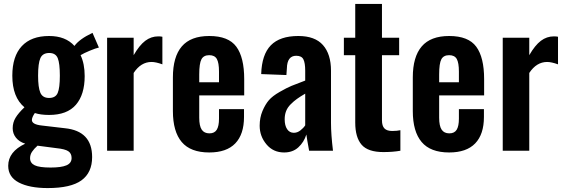

<svg xmlns="http://www.w3.org/2000/svg" viewBox="-20 -771 2889 982"><path d="M224.1 190.9Q130.9 190.9 76.4 162.6Q22 134.3 22 77.1Q22 4.9 108.9 -36.1Q78.1 -45.9 61.5 -66.9Q44.9 -87.9 44.9 -115.2Q44.9 -144.5 59.6 -168.7Q74.2 -192.9 105 -222.2Q43 -273.9 43 -383.8Q43 -482.9 91.3 -534.9Q139.6 -586.9 231 -586.9Q315.4 -586.9 360.8 -536.1Q386.2 -571.3 453.1 -603L485.8 -527.8Q469.7 -524.4 439.2 -511.7Q408.7 -499 392.1 -488.8Q413.1 -444.8 413.1 -381.8Q413.1 -287.1 368.2 -235.1Q323.2 -183.1 231 -183.1Q188 -183.1 158.2 -192.9Q143.1 -170.9 143.1 -157.2Q143.1 -134.3 194.8 -128.9L312 -115.2Q451.2 -101.1 451.2 32.2Q451.2 111.8 396.7 151.4Q342.3 190.9 224.1 190.9ZM286.1 -383.8Q286.1 -446.8 275.4 -473.4Q264.6 -500 231.9 -500Q198.2 -500 186.5 -473.6Q174.8 -447.3 174.8 -383.8Q174.8 -323.7 186.3 -296.9Q197.8 -270 231 -270Q264.2 -270 275.1 -295.7Q286.1 -321.3 286.1 -383.8ZM133.8 38.1Q133.8 63 157.7 74.5Q181.6 85.9 238.8 85.9Q293 85.9 319.6 74.7Q346.2 63.5 346.2 37.1Q346.2 13.7 329.3 2.4Q312.5 -8.8 269 -13.2L171.9 -25.9Q153.3 -9.3 143.6 5.6Q133.8 20.5 133.8 38.1Z M527.8 0V-578.1H663.6V-488.8Q692.9 -539.6 722.9 -562.3Q752.9 -585 789.6 -585Q802.7 -585 810.5 -583V-441.9Q776.9 -454.1 754.9 -454.1Q700.7 -454.1 663.6 -397.9V0Z M1050.3 8.8Q954.6 8.8 909.4 -44.7Q864.3 -98.1 864.3 -203.1V-375Q864.3 -480.5 909.9 -533.7Q955.6 -586.9 1050.3 -586.9Q1148.4 -586.9 1188.7 -532.2Q1229 -477.5 1229 -366.2V-283.2H999V-168.9Q999 -127 1011.7 -107.9Q1024.4 -88.9 1051.3 -88.9Q1077.1 -88.9 1088.6 -107.4Q1100.1 -126 1100.1 -164.1V-212.9H1228V-172.9Q1228 -84 1183.3 -37.6Q1138.7 8.8 1050.3 8.8ZM999 -350.1H1100.1V-404.8Q1100.1 -449.7 1089.1 -469.2Q1078.1 -488.8 1050.3 -488.8Q1021.5 -488.8 1010.3 -467.8Q999 -446.8 999 -390.1Z M1433.1 8.8Q1377.4 8.8 1342.8 -32.7Q1308.1 -74.2 1308.1 -127.9Q1308.1 -169.4 1322.5 -203.4Q1336.9 -237.3 1355.2 -258.5Q1373.5 -279.8 1410.2 -300.8Q1446.8 -321.8 1470.9 -331.8Q1495.1 -341.8 1541 -358.9V-409.2Q1541 -449.2 1531.7 -467.5Q1522.5 -485.8 1495.1 -485.8Q1448.7 -485.8 1447.3 -421.9L1444.8 -387.2L1315.9 -392.1Q1318.8 -491.7 1365.2 -539.3Q1411.6 -586.9 1505.9 -586.9Q1590.8 -586.9 1631.8 -540.5Q1672.9 -494.1 1672.9 -409.2V-142.1Q1672.9 -84.5 1683.1 0H1561Q1549.8 -60.5 1546.9 -83Q1534.7 -43.9 1506.1 -17.6Q1477.5 8.8 1433.1 8.8ZM1482.9 -91.8Q1500.5 -91.8 1516.1 -103.8Q1531.7 -115.7 1541 -129.9V-292Q1515.1 -276.9 1498.8 -265.1Q1482.4 -253.4 1466.6 -237.5Q1450.7 -221.7 1443.4 -202.9Q1436 -184.1 1436 -161.1Q1436 -128.9 1448.5 -110.4Q1460.9 -91.8 1482.9 -91.8Z M1940.9 6.8Q1861.8 6.8 1829.3 -31Q1796.9 -68.8 1796.9 -144V-488.8H1738.8V-578.1H1796.9V-751H1933.6V-578.1H2021.5V-488.8H1933.6V-155.8Q1933.6 -127 1946.3 -114Q1959 -101.1 1985.8 -101.1Q2010.3 -101.1 2027.8 -105V0Q1989.3 6.8 1940.9 6.8Z M2277.3 8.8Q2181.6 8.8 2136.5 -44.7Q2091.3 -98.1 2091.3 -203.1V-375Q2091.3 -480.5 2137 -533.7Q2182.6 -586.9 2277.3 -586.9Q2375.5 -586.9 2415.8 -532.2Q2456.1 -477.5 2456.1 -366.2V-283.2H2226.1V-168.9Q2226.1 -127 2238.8 -107.9Q2251.5 -88.9 2278.3 -88.9Q2304.2 -88.9 2315.7 -107.4Q2327.1 -126 2327.1 -164.1V-212.9H2455.1V-172.9Q2455.1 -84 2410.4 -37.6Q2365.7 8.8 2277.3 8.8ZM2226.1 -350.1H2327.1V-404.8Q2327.1 -449.7 2316.2 -469.2Q2305.2 -488.8 2277.3 -488.8Q2248.5 -488.8 2237.3 -467.8Q2226.1 -446.8 2226.1 -390.1Z M2551.3 0V-578.1H2687V-488.8Q2716.3 -539.6 2746.3 -562.3Q2776.4 -585 2813 -585Q2826.2 -585 2834 -583V-441.9Q2800.3 -454.1 2778.3 -454.1Q2724.1 -454.1 2687 -397.9V0Z"/></svg>

Font: Oswald Medium
Style: Regular
Weight: 500
Designer: Vernon Adams
Foundry: Vernon Adams
Version: Version 4.103